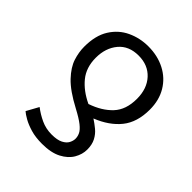

<svg xmlns="http://www.w3.org/2000/svg" viewBox="-214 -674 1032 1032"><g transform="rotate(45 302.0 -158.5)"><path d="M313 -546Q384 -546 440 -517Q496 -488 527.5 -435Q559 -382 559 -311Q559 -215 511.5 -156Q464 -97 378 -63Q401 -48 423 -30Q445 -12 459 14.5Q473 41 473 79Q473 115 453 149.5Q433 184 390 206.5Q347 229 279 229Q229 229 192 218Q155 207 129.5 192.5Q104 178 92 167L130 98Q161 122 198.5 139.5Q236 157 280 157Q322 157 345.5 145Q369 133 378 115.5Q387 98 387 82Q387 65 379 48Q371 31 346.5 11.5Q322 -8 273 -34Q184 -81 141 -126.5Q98 -172 84 -215.5Q70 -259 70 -301Q70 -386 104 -440Q138 -494 193.5 -520Q249 -546 313 -546ZM311 -474Q237 -474 196.5 -425.5Q156 -377 156 -303Q156 -229 196 -180Q236 -131 304 -99Q380 -125 424.5 -172.5Q469 -220 469 -303Q469 -380 426 -427Q383 -474 311 -474Z"/></g></svg>

Font: Go Noto Current
Style: Regular
Weight: 400
Designer: Monotype Design Team
Foundry: Monotype Imaging Inc.
Version: Version 2.007; ttfautohint (v1.8) -l 8 -r 50 -G 200 -x 14 -D